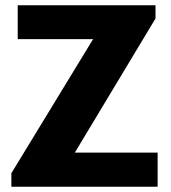

<svg xmlns="http://www.w3.org/2000/svg" viewBox="-20 -706 645 726"><path d="M23 0V-51L332 -558H47V-686H568V-636L263 -129H576V0Z"/></svg>

Font: Chivo Medium
Style: Bold
Weight: 700
Version: Version 2.002